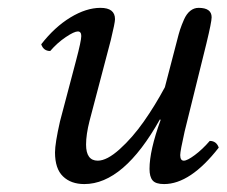

<svg xmlns="http://www.w3.org/2000/svg" viewBox="-20 -459 577 489"><path d="M389.2 -153.8 387.2 -154.8Q294.9 9.8 194.8 9.8Q160.6 9.8 140.4 -9.8Q120.1 -29.3 120.1 -70.8Q120.1 -93.8 132.8 -149.9L173.8 -305.2Q187 -355 187 -367.2Q187 -378.9 178.2 -378.9Q168.9 -378.9 147.5 -364.5Q126 -350.1 107.9 -329.1Q90.8 -329.1 85 -346.2Q119.1 -390.1 159.4 -414.6Q199.7 -439 235.8 -439Q272.9 -439 272.9 -410.2Q272.9 -400.9 262.2 -356.9L208 -150.9Q199.2 -116.2 199.2 -90.8Q199.2 -49.8 229 -49.8Q252.4 -49.8 284.9 -79.1Q317.4 -108.4 346.2 -149.4Q375 -190.4 399.9 -236.8L431.2 -356.9Q435.1 -372.6 438.7 -383.8Q442.4 -395 448.7 -409.4Q455.1 -423.8 464.6 -431.4Q474.1 -439 485.8 -439Q519 -439 519 -415Q519 -403.3 505.9 -349.1L450.2 -124Q439 -74.2 439 -64Q439 -49.8 448.2 -49.8Q457 -49.8 476.3 -64.2Q495.6 -78.6 514.2 -100.1Q531.2 -100.1 537.1 -83Q464.8 9.8 397.9 9.8Q376.5 9.8 368.7 0.5Q360.8 -8.8 360.8 -28.8Q360.8 -75.7 389.2 -153.8Z"/></svg>

Font: Common Serif
Style: Italic
Weight: 400
Italic angle: -12°
Designer: Philipp H. Poll, Khaled Hosny
Foundry: Stefan Peev, Context Ltd.
Version: Version 1.026